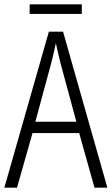

<svg xmlns="http://www.w3.org/2000/svg" viewBox="-20 -860 512 880"><path d="M355 -840H116V-796H355ZM413 0H472L269 -715H204L0 0H58L129 -250H343ZM258 -568 330 -302H142L214 -568C222 -600 230 -631 236 -662C242 -632 251 -598 258 -568Z"/></svg>

Font: Noto Sans Devanagari Condensed Light
Style: Regular
Weight: 300
Width: 3
Designer: Jelle Bosma - Monotype Design Team
Foundry: Monotype Imaging Inc.
Version: Version 2.004